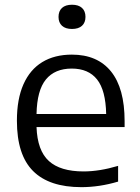

<svg xmlns="http://www.w3.org/2000/svg" viewBox="-20 -782 590 812"><path d="M507 -244.5H134.5Q138 -145.5 186.5 -101.2Q235 -57 333.5 -57Q400.5 -57 479.5 -80.5V-14Q400.5 9.5 324 9.5Q188 9.5 119.8 -58.8Q51.5 -127 51.5 -271.5Q51.5 -363 79.2 -425.5Q107 -488 159 -519.5Q211 -551 284 -551Q392 -551 449.5 -479.8Q507 -408.5 507 -269.5ZM134.5 -300H429Q427 -400 390.5 -446Q354 -492 283.5 -492Q212 -492 174.2 -446Q136.5 -400 134.5 -300ZM227.5 -710.5Q227.5 -735 242.2 -748.5Q257 -762 284.5 -762Q312 -762 326.8 -748.5Q341.5 -735 341.5 -710.5Q341.5 -686.5 326.8 -673Q312 -659.5 284.5 -659.5Q257 -659.5 242.2 -673Q227.5 -686.5 227.5 -710.5Z"/></svg>

Font: Encode Sans Semi Expanded
Style: Regular
Weight: 400
Width: 6
Designer: Multiple Designers
Foundry: Impallari Type
Version: Version 2.000